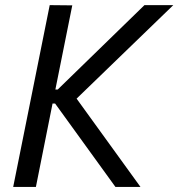

<svg xmlns="http://www.w3.org/2000/svg" viewBox="-20 -740 706 760"><path d="M176.8 -719.7 266.1 -718.8 199.2 -385.7H208.5L551.8 -719.7H666L283.2 -349.6L536.1 0H437L198.2 -330.1H188L122.1 0H32.2Z"/></svg>

Font: Reddit Sans Chocolate
Style: Italic
Weight: 400
Italic angle: -11.25°
Designer: Stephen Hutchings
Version: Version 1.013